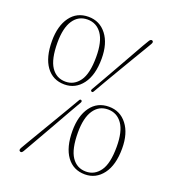

<svg xmlns="http://www.w3.org/2000/svg" viewBox="-132 -810 829 924"><g transform="rotate(20 282.0 -348.5)"><path d="M164 -710.5Q221.5 -710.5 256.5 -665.2Q291.5 -620 291.5 -542.5Q291.5 -458 256.2 -411.2Q221 -364.5 165 -364.5Q105 -364.5 71.2 -411Q37.5 -457.5 37.5 -541.5Q37.5 -618.5 71 -664.5Q104.5 -710.5 164 -710.5ZM264 -541Q264 -620 237 -658.2Q210 -696.5 164 -696.5Q117.5 -696.5 91.2 -657.2Q65 -618 65 -543Q65 -458 91.5 -418.5Q118 -379 165 -379Q209 -379 236.5 -417.2Q264 -455.5 264 -541ZM311 -383.5Q305.5 -372.5 299 -377.5Q292.5 -381 299 -391Q313.5 -416 334.5 -452.8Q355.5 -489.5 378.2 -529.8Q401 -570 421.5 -606.5Q442 -643 456.5 -668.5Q471 -694 475.5 -700.5Q483 -712.5 492 -707.5Q499 -702.5 491.5 -690Q488 -683.5 473 -658.5Q458 -633.5 436.5 -597.5Q415 -561.5 391.5 -521.5Q368 -481.5 346.5 -445Q325 -408.5 311 -383.5ZM256 -315Q261 -325.5 268 -321.5Q274.5 -317 268 -307Q254 -283 233.2 -246.5Q212.5 -210 189.5 -169.2Q166.5 -128.5 145.2 -91.5Q124 -54.5 109.2 -28.5Q94.5 -2.5 90.5 4Q82.5 17 74.5 11Q66.5 7 74 -6.5Q77.5 -13 92.8 -38.8Q108 -64.5 129.8 -101.2Q151.5 -138 175.5 -178.2Q199.5 -218.5 220.8 -254.8Q242 -291 256 -315ZM404.5 -337.5Q462 -337.5 497 -292.2Q532 -247 532 -169.5Q532 -85 496.8 -38.2Q461.5 8.5 405.5 8.5Q345.5 8.5 311.8 -38Q278 -84.5 278 -168.5Q278 -245.5 311.5 -291.5Q345 -337.5 404.5 -337.5ZM504.5 -168Q504.5 -247 477.5 -285.2Q450.5 -323.5 404.5 -323.5Q358 -323.5 331.8 -284.2Q305.5 -245 305.5 -170Q305.5 -85 332 -45.5Q358.5 -6 405.5 -6Q449.5 -6 477 -44.2Q504.5 -82.5 504.5 -168Z"/></g></svg>

Font: Fraunces 144pt S050 Thin
Style: Regular
Weight: 100
Version: Version 1.000; ttfautohint (v1.8.3)